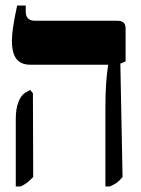

<svg xmlns="http://www.w3.org/2000/svg" viewBox="-20 -667 509 694"><path d="M361 -278Q361 -372 371 -432V-433H91Q55 -433 39 -454.5Q23 -476 23 -520Q23 -560 42 -647H73V-625Q73 -592 107 -592H404Q420 -592 427 -585Q434 -578 434 -563V-445L415 -437L423 -27Q411 -13 402 -6.5Q393 0 377 7H361ZM37 -236Q37 -273 46 -297Q55 -321 70 -331L89 -342L99 -330L100 -27Q87 -14 77.5 -6.5Q68 1 54 7H37Z"/></svg>

Font: Noto Serif Hebrew CondExtraBold
Style: Regular
Weight: 800
Width: 3
Designer: Monotype Design Team
Foundry: Monotype Imaging Inc.
Version: Version 1.000